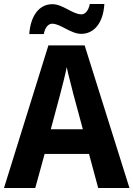

<svg xmlns="http://www.w3.org/2000/svg" viewBox="-20 -944 670 964"><path d="M127 -773H200C206 -808 224 -825 242 -825C284 -825 335 -774 388 -774C448 -774 498 -823 504 -924H431C424 -890 408 -872 389 -872C344 -872 296 -923 243 -923C174 -923 133 -861 127 -773ZM473 0H630L405 -716H223L0 0H157L204 -171H427ZM349 -469 396 -295H235L282 -470C290 -501 308 -569 315 -607C323 -568 340 -507 349 -469Z"/></svg>

Font: Noto Sans Arabic UI SmCn
Style: Bold
Weight: 700
Width: 4
Designer: Monotype Design Team, Nadine Chahine and Nizar Qandah
Foundry: Monotype Imaging Inc.
Version: Version 2.010